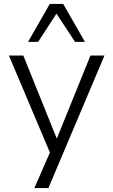

<svg xmlns="http://www.w3.org/2000/svg" viewBox="-20 -772 574 972"><path d="M154 180 242 -21V22L25 -491H98L272 -59H263L438 -491H509L225 180ZM122 -560 232 -752H300L410 -560H360L266 -703L173 -560Z"/></svg>

Font: Nunito Sans 9pt Light
Style: Regular
Weight: 300
Version: Version 3.101;gftools[0.9.27]